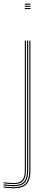

<svg xmlns="http://www.w3.org/2000/svg" viewBox="-76 -820 244 1041"><path d="M58.5 -794.2V-800H89V-794.2ZM58.5 -771V-776.8H89V-771ZM58.5 -782.8V-788.5H89V-782.8ZM-2 201Q-14.8 201 -31.6 199.6Q-48.5 198.2 -56.5 196V190.2Q-47.5 192.5 -31 193.9Q-14.5 195.2 -2 195.2Q43.5 195.2 63.2 174Q83 152.8 83 104V-600H89V104Q89 156 67.9 178.5Q46.8 201 -2 201ZM-2 189.8Q-14 189.8 -30.4 188.4Q-46.8 187 -56.5 184.8V179.2Q-46.8 181 -30.8 182.4Q-14.8 183.8 -2 183.8Q37 183.8 53.9 165.2Q70.8 146.8 70.8 104V-600H76.8V104Q76.8 149.8 58.5 169.8Q40.2 189.8 -2 189.8ZM-2 178.2Q-14 178.2 -30.4 176.9Q-46.8 175.5 -56.5 173.8V168Q-46.5 169.8 -30.4 171.1Q-14.2 172.5 -2 172.5Q30.5 172.5 44.5 156.5Q58.5 140.5 58.5 104V-600H64.5V104Q64.5 143.5 49.1 160.9Q33.8 178.2 -2 178.2Z"/></svg>

Font: Big Shoulders Inline Display ExtraLight
Style: Regular
Weight: 250
Version: Version 2.002